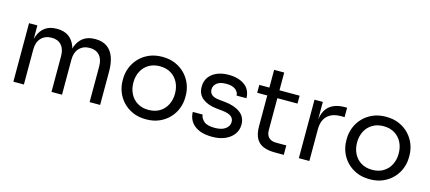

<svg xmlns="http://www.w3.org/2000/svg" viewBox="-54 -1185 3794 1693"><g transform="rotate(15 1843.0 -339.0)"><path d="M188 0H92V-534H168V-305H156Q156 -383 176.5 -437.5Q197 -492 238 -521Q279 -550 342 -550H346Q409 -550 450.5 -521Q492 -492 512 -437.5Q532 -383 532 -305H504Q504 -383 525 -437.5Q546 -492 587.5 -521Q629 -550 692 -550H696Q759 -550 801 -521Q843 -492 863.5 -437.5Q884 -383 884 -305V0H788V-326Q788 -391 756 -426.5Q724 -462 667 -462Q608 -462 572 -424.5Q536 -387 536 -320V0H440V-326Q440 -391 408 -426.5Q376 -462 319 -462Q260 -462 224 -424.5Q188 -387 188 -320Z M1306 18Q1236 18 1183 -6Q1130 -30 1093.5 -69.5Q1057 -109 1038.5 -158Q1020 -207 1020 -258V-276Q1020 -327 1039 -376.5Q1058 -426 1095 -465.5Q1132 -505 1185 -528.5Q1238 -552 1306 -552Q1374 -552 1427 -528.5Q1480 -505 1517 -465.5Q1554 -426 1573 -376.5Q1592 -327 1592 -276V-258Q1592 -207 1573.5 -158Q1555 -109 1518.5 -69.5Q1482 -30 1429 -6Q1376 18 1306 18ZM1306 -68Q1366 -68 1408.5 -94.5Q1451 -121 1473.5 -166Q1496 -211 1496 -267Q1496 -324 1473 -369Q1450 -414 1407.5 -440Q1365 -466 1306 -466Q1248 -466 1205 -440Q1162 -414 1139 -369Q1116 -324 1116 -267Q1116 -211 1138.5 -166Q1161 -121 1203.5 -94.5Q1246 -68 1306 -68Z M1911 16Q1806 16 1748.5 -29Q1691 -74 1689 -152H1779Q1781 -121 1810.5 -93.5Q1840 -66 1911 -66Q1975 -66 2009 -91.5Q2043 -117 2043 -154Q2043 -187 2018 -205.5Q1993 -224 1937 -230L1879 -236Q1803 -244 1755 -281.5Q1707 -319 1707 -387Q1707 -438 1733 -474.5Q1759 -511 1805 -530.5Q1851 -550 1911 -550Q2001 -550 2057 -510Q2113 -470 2115 -391H2025Q2024 -423 1995.5 -445.5Q1967 -468 1911 -468Q1855 -468 1826 -445Q1797 -422 1797 -387Q1797 -357 1817.5 -339Q1838 -321 1885 -316L1943 -310Q2029 -301 2081 -262.5Q2133 -224 2133 -154Q2133 -104 2104.5 -65.5Q2076 -27 2026 -5.5Q1976 16 1911 16Z M2562 6H2480Q2420 6 2376.5 -11Q2333 -28 2309.5 -69.5Q2286 -111 2286 -182V-696H2378V-170Q2378 -127 2401.5 -103.5Q2425 -80 2468 -80H2562ZM2562 -462H2194V-534H2562Z M2794 0H2698V-534H2774V-314H2770Q2770 -431 2821.5 -485.5Q2873 -540 2976 -540H2994V-454H2960Q2880 -454 2837 -411.5Q2794 -369 2794 -289Z M3348 18Q3278 18 3225 -6Q3172 -30 3135.5 -69.5Q3099 -109 3080.5 -158Q3062 -207 3062 -258V-276Q3062 -327 3081 -376.5Q3100 -426 3137 -465.5Q3174 -505 3227 -528.5Q3280 -552 3348 -552Q3416 -552 3469 -528.5Q3522 -505 3559 -465.5Q3596 -426 3615 -376.5Q3634 -327 3634 -276V-258Q3634 -207 3615.5 -158Q3597 -109 3560.5 -69.5Q3524 -30 3471 -6Q3418 18 3348 18ZM3348 -68Q3408 -68 3450.5 -94.5Q3493 -121 3515.5 -166Q3538 -211 3538 -267Q3538 -324 3515 -369Q3492 -414 3449.5 -440Q3407 -466 3348 -466Q3290 -466 3247 -440Q3204 -414 3181 -369Q3158 -324 3158 -267Q3158 -211 3180.5 -166Q3203 -121 3245.5 -94.5Q3288 -68 3348 -68Z"/></g></svg>

Font: Sora Variable
Style: Regular
Weight: 400
Designer: Jonathan Barnbrook, Julián Moncada
Foundry: Barnbrook Fonts
Version: Version 2.000